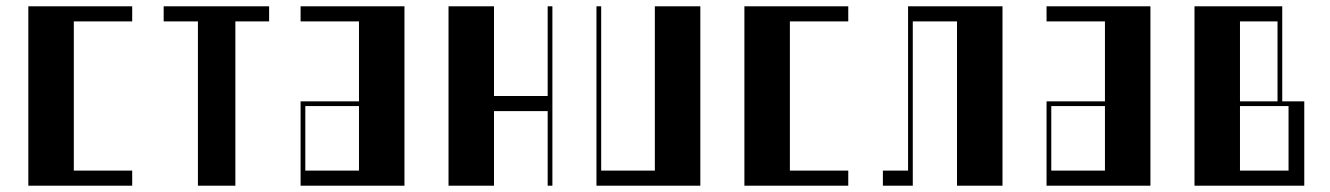

<svg xmlns="http://www.w3.org/2000/svg" viewBox="-20 -590 4225 610"><path d="M70 -570H400V-522H214.5V-48H400V0H70Z M835 -570V-522H727.8V0H608.8V-522H500V-570Z M935 -268H1120.5V-522H935V-570H1265V0H935ZM1120.5 -48V-253H950V-48Z M1405 0V-570H1549.5V-285H1720V-570H1735V0H1720V-237H1549.5V0Z M1875 -570H1890V-48H2060.5V-570H2205V0H1875Z M2345 -570H2675V-522H2489.5V-48H2675V0H2345Z M3165 0H3020.5V-522H2880V0H2785V-48H2865V-570H3165Z M3305 -268H3490.5V-522H3305V-570H3635V0H3305ZM3490.5 -48V-253H3320V-48Z M3775 -570H4053.8V-268H4123.8V0H3775ZM4073.8 -48V-253H3919.5V-48ZM4038.8 -268V-522H3919.5V-268Z"/></svg>

Font: Facade Sud
Style: Regular
Weight: 100
Designer: Éléonore Fines
Foundry: Velvetyne Type Foundry
Version: Version 1.001;Glyphs 3.2 (3202)